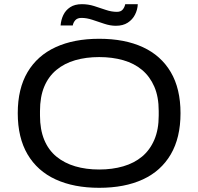

<svg xmlns="http://www.w3.org/2000/svg" viewBox="-20 -884 946 916"><path d="M453.2 12Q332.6 12 245.5 -28Q158.4 -68 111.5 -147.5Q64.7 -227 64.7 -344Q64.7 -461 111.5 -540Q158.4 -619 245.5 -659Q332.6 -699 453.2 -699Q574.8 -699 661.5 -659Q748.1 -619 794.7 -540Q841.2 -461 841.2 -344Q841.2 -227 794.7 -147.5Q748.1 -68 661.5 -28Q574.8 12 453.2 12ZM453.2 -75.3Q515.7 -75.3 567.9 -90.5Q620.1 -105.7 657.7 -136.9Q695.2 -168.1 716.2 -217Q737.2 -266 737.2 -332.5V-354.5Q737.2 -422 716.2 -470.5Q695.2 -518.9 657.7 -550.4Q620.1 -581.9 567.9 -596.8Q515.7 -611.7 453.2 -611.7Q390.7 -611.7 339 -596.8Q287.3 -581.9 249.2 -550.4Q211.2 -518.9 191 -470.5Q170.8 -422 170.8 -354.5V-332.5Q170.8 -266 191 -217Q211.2 -168.1 249.2 -136.9Q287.3 -105.7 339 -90.5Q390.7 -75.3 453.2 -75.3ZM269.1 -762.5Q271 -788.8 281.9 -811.9Q292.8 -835.1 314.8 -849.6Q336.8 -864.1 370.7 -864.1Q400.8 -864.1 429.3 -855.1Q457.8 -846 484.8 -836.8Q511.8 -827.5 537.8 -827.5Q556.3 -827.5 565.4 -838.4Q574.5 -849.3 577.5 -864.1H637.4Q636 -837.3 624.1 -814Q612.3 -790.6 589.5 -775.8Q566.8 -761 532.9 -761Q505.8 -761 476.8 -770.8Q447.8 -780.6 420.5 -789.6Q393.3 -798.6 368.7 -798.6Q349.3 -798.6 339.4 -787.7Q329.6 -776.7 327.1 -762.5Z"/></svg>

Font: Archivo SemiBold SemiExpanded
Style: Regular
Weight: 600
Width: 6
Version: Version 2.001